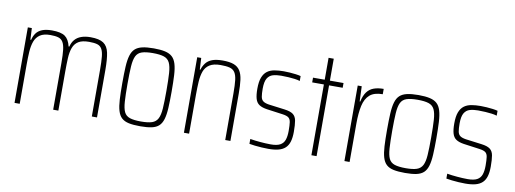

<svg xmlns="http://www.w3.org/2000/svg" viewBox="-56 -964 3423 1277"><g transform="rotate(10 1655.5 -325.0)"><path d="M73 0V-510H100L104 -432H109Q115 -458 129 -477.5Q143 -497 169 -507.5Q195 -518 235 -518Q296 -518 323.5 -498.5Q351 -479 362 -432H367Q374 -461 390.5 -480Q407 -499 433.5 -508.5Q460 -518 496 -518Q555 -518 583.5 -498.5Q612 -479 621 -436Q630 -393 630 -320V0H595V-315Q595 -371 591.5 -404.5Q588 -438 577.5 -456Q567 -474 546.5 -480Q526 -486 491 -486Q445 -486 420 -470.5Q395 -455 384 -425.5Q373 -396 371 -355.5Q369 -315 369 -264V0H334V-315Q334 -371 330 -404.5Q326 -438 315 -456Q304 -474 283.5 -480Q263 -486 230 -486Q185 -486 160 -469Q135 -452 124 -422Q113 -392 110.5 -351.5Q108 -311 108 -264V0Z M923 8Q876 8 845.5 1.5Q815 -5 797 -21.5Q779 -38 770 -68Q761 -98 758.5 -143.5Q756 -189 756 -254Q756 -319 758.5 -365Q761 -411 770 -441Q779 -471 797 -487.5Q815 -504 845.5 -511Q876 -518 923 -518Q969 -518 999.5 -511Q1030 -504 1048 -487.5Q1066 -471 1075 -441Q1084 -411 1086.5 -365Q1089 -319 1089 -254Q1089 -189 1086.5 -143.5Q1084 -98 1075 -68Q1066 -38 1048 -21.5Q1030 -5 999.5 1.5Q969 8 923 8ZM922 -24Q970 -24 996.5 -33Q1023 -42 1035.5 -66Q1048 -90 1051 -135.5Q1054 -181 1054 -254Q1054 -327 1051 -373Q1048 -419 1036 -443.5Q1024 -468 997 -477Q970 -486 922 -486Q875 -486 848 -477Q821 -468 809 -443.5Q797 -419 794 -373Q791 -327 791 -254Q791 -181 794 -135.5Q797 -90 808.5 -66Q820 -42 847 -33Q874 -24 922 -24Z M1217 0V-510H1244L1248 -432H1252Q1260 -458 1275 -477.5Q1290 -497 1317 -507.5Q1344 -518 1388 -518Q1435 -518 1463 -507.5Q1491 -497 1506 -473.5Q1521 -450 1526 -412Q1531 -374 1531 -320V0H1496V-315Q1496 -371 1492 -404.5Q1488 -438 1476 -456Q1464 -474 1441 -480Q1418 -486 1380 -486Q1332 -486 1305.5 -469Q1279 -452 1268 -422Q1257 -392 1254.5 -351.5Q1252 -311 1252 -264V0Z M1788 8Q1767 8 1743 6.5Q1719 5 1697 2.5Q1675 0 1659 -3V-36Q1676 -33 1693 -31Q1710 -29 1727.5 -27.5Q1745 -26 1763 -25Q1781 -24 1799 -24Q1840 -24 1862 -36Q1884 -48 1892.5 -72Q1901 -96 1901 -133Q1901 -171 1898 -191.5Q1895 -212 1883 -221.5Q1871 -231 1842 -235L1733 -250Q1700 -255 1681 -267.5Q1662 -280 1654.5 -305.5Q1647 -331 1647 -373Q1647 -421 1658 -449.5Q1669 -478 1689 -493Q1709 -508 1737.5 -513Q1766 -518 1800 -518Q1820 -518 1841 -516.5Q1862 -515 1882 -512.5Q1902 -510 1916 -506V-473Q1900 -478 1880.5 -480.5Q1861 -483 1838 -484.5Q1815 -486 1788 -486Q1757 -486 1733 -479Q1709 -472 1695.5 -449.5Q1682 -427 1682 -380Q1682 -346 1685.5 -326Q1689 -306 1702 -296.5Q1715 -287 1741 -283L1849 -269Q1889 -264 1907.5 -250Q1926 -236 1931 -208Q1936 -180 1936 -133Q1936 -94 1928 -67Q1920 -40 1902.5 -23.5Q1885 -7 1857 0.5Q1829 8 1788 8Z M2078 0V-478H1999V-510H2078V-658H2113V-510H2205V-478H2113V0Z M2301 0V-510H2328L2332 -408H2336Q2345 -450 2363 -474Q2381 -498 2409 -508Q2437 -518 2475 -518V-482Q2418 -482 2388 -456Q2358 -430 2347 -380Q2336 -330 2336 -259V0Z M2711 8Q2664 8 2633.5 1.5Q2603 -5 2585 -21.5Q2567 -38 2558 -68Q2549 -98 2546.5 -143.5Q2544 -189 2544 -254Q2544 -319 2546.5 -365Q2549 -411 2558 -441Q2567 -471 2585 -487.5Q2603 -504 2633.5 -511Q2664 -518 2711 -518Q2757 -518 2787.5 -511Q2818 -504 2836 -487.5Q2854 -471 2863 -441Q2872 -411 2874.5 -365Q2877 -319 2877 -254Q2877 -189 2874.5 -143.5Q2872 -98 2863 -68Q2854 -38 2836 -21.5Q2818 -5 2787.5 1.5Q2757 8 2711 8ZM2710 -24Q2758 -24 2784.5 -33Q2811 -42 2823.5 -66Q2836 -90 2839 -135.5Q2842 -181 2842 -254Q2842 -327 2839 -373Q2836 -419 2824 -443.5Q2812 -468 2785 -477Q2758 -486 2710 -486Q2663 -486 2636 -477Q2609 -468 2597 -443.5Q2585 -419 2582 -373Q2579 -327 2579 -254Q2579 -181 2582 -135.5Q2585 -90 2596.5 -66Q2608 -42 2635 -33Q2662 -24 2710 -24Z M3118 8Q3097 8 3073 6.5Q3049 5 3027 2.5Q3005 0 2989 -3V-36Q3006 -33 3023 -31Q3040 -29 3057.5 -27.5Q3075 -26 3093 -25Q3111 -24 3129 -24Q3170 -24 3192 -36Q3214 -48 3222.5 -72Q3231 -96 3231 -133Q3231 -171 3228 -191.5Q3225 -212 3213 -221.5Q3201 -231 3172 -235L3063 -250Q3030 -255 3011 -267.5Q2992 -280 2984.5 -305.5Q2977 -331 2977 -373Q2977 -421 2988 -449.5Q2999 -478 3019 -493Q3039 -508 3067.5 -513Q3096 -518 3130 -518Q3150 -518 3171 -516.5Q3192 -515 3212 -512.5Q3232 -510 3246 -506V-473Q3230 -478 3210.5 -480.5Q3191 -483 3168 -484.5Q3145 -486 3118 -486Q3087 -486 3063 -479Q3039 -472 3025.5 -449.5Q3012 -427 3012 -380Q3012 -346 3015.5 -326Q3019 -306 3032 -296.5Q3045 -287 3071 -283L3179 -269Q3219 -264 3237.5 -250Q3256 -236 3261 -208Q3266 -180 3266 -133Q3266 -94 3258 -67Q3250 -40 3232.5 -23.5Q3215 -7 3187 0.5Q3159 8 3118 8Z"/></g></svg>

Font: Saira Thin Condensed
Style: Regular
Weight: 100
Width: 3
Version: Version 1.101